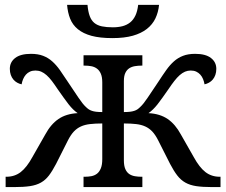

<svg xmlns="http://www.w3.org/2000/svg" viewBox="-20 -761 920 781"><path d="M396 -425.8Q396 -447.8 390.1 -461.2Q384.3 -474.6 374.3 -481.9Q364.3 -489.3 351.3 -491.7Q338.4 -494.1 324.2 -494.1H319.8V-536.1H559.1V-494.1H556.2Q542 -494.1 528.8 -491.9Q515.6 -489.7 505.6 -483.2Q495.6 -476.6 489.7 -464.1Q483.9 -451.7 483.9 -431.2V-305.2Q498.5 -305.2 508.5 -306.4Q518.6 -307.6 526.1 -310.1Q533.7 -312.5 539.3 -316.4Q544.9 -320.3 550.8 -326.2Q563.5 -337.9 580.8 -363.8Q598.1 -389.6 624 -428.2Q641.1 -454.6 656 -475.6Q670.9 -496.6 687.3 -511.2Q703.6 -525.9 724.4 -533.9Q745.1 -542 773.9 -542Q816.4 -542 838.1 -525.1Q859.9 -508.3 859.9 -481Q859.9 -467.3 856 -456.3Q852.1 -445.3 845.5 -437.5Q838.9 -429.7 830.1 -424.8Q821.3 -419.9 812 -418Q810.1 -429.2 805.9 -439.5Q801.8 -449.7 794.7 -457.5Q787.6 -465.3 778.1 -469.7Q768.6 -474.1 755.9 -474.1Q743.7 -474.1 732.7 -469.5Q721.7 -464.8 710.9 -455.3Q700.2 -445.8 689 -431.4Q677.7 -417 665 -397.9Q651.4 -378.4 640.6 -363.3Q629.9 -348.1 620.6 -336.4Q611.3 -324.7 602.5 -316.2Q593.8 -307.6 584 -300.8Q630.9 -298.3 662.1 -276.9Q693.4 -255.4 715.8 -213.9L768.1 -122.1Q791 -80.1 815.7 -61Q840.3 -42 874 -42H877V0H841.8Q803.7 0 778.1 -3.9Q752.4 -7.8 733.9 -18.3Q715.3 -28.8 701.2 -47.1Q687 -65.4 671.9 -94.2L623 -190.9Q611.8 -212.9 599.4 -226.1Q586.9 -239.3 570.8 -246.6Q554.7 -253.9 533.7 -256.3Q512.7 -258.8 483.9 -258.8V-108.9Q483.9 -86.9 489.7 -73.5Q495.6 -60.1 505.6 -53.2Q515.6 -46.4 528.8 -44.2Q542 -42 556.2 -42H559.1V0H319.8V-42H324.2Q338.9 -42 351.8 -44.4Q364.7 -46.9 374.5 -54.4Q384.3 -62 390.1 -76.2Q396 -90.3 396 -113.8V-258.8Q367.7 -258.8 346.4 -256.3Q325.2 -253.9 309.1 -246.6Q293 -239.3 280.5 -226.1Q268.1 -212.9 256.8 -190.9L208 -94.2Q192.9 -65.4 179 -47.1Q165 -28.8 146.5 -18.3Q127.9 -7.8 102.1 -3.9Q76.2 0 38.1 0H2.9V-42H5.9Q39.6 -42 64.2 -61Q88.9 -80.1 111.8 -122.1L164.1 -213.9Q186.5 -255.4 217.8 -276.9Q249 -298.3 295.9 -300.8Q286.1 -307.6 277.3 -316.2Q268.6 -324.7 259.3 -336.4Q250 -348.1 239.3 -363.3Q228.5 -378.4 214.8 -397.9Q202.1 -417 191.2 -431.4Q180.2 -445.8 169.4 -455.3Q158.7 -464.8 147.7 -469.5Q136.7 -474.1 124 -474.1Q111.8 -474.1 102.1 -469.7Q92.3 -465.3 85.4 -457.5Q78.6 -449.7 74.2 -439.5Q69.8 -429.2 67.9 -418Q58.6 -419.9 49.8 -424.8Q41 -429.7 34.4 -437.5Q27.8 -445.3 23.9 -456.3Q20 -467.3 20 -481Q20 -508.3 41.7 -525.1Q63.5 -542 106 -542Q134.8 -542 155.5 -533.9Q176.3 -525.9 192.6 -511.2Q209 -496.6 223.9 -475.6Q238.8 -454.6 255.9 -428.2Q281.7 -389.6 299.1 -363.8Q316.4 -337.9 329.1 -326.2Q335 -320.3 340.8 -316.4Q346.7 -312.5 354 -310.1Q361.3 -307.6 371.3 -306.4Q381.3 -305.2 396 -305.2ZM627 -741.2Q624 -710.9 612.1 -686Q600.1 -661.1 577.4 -643.3Q554.7 -625.5 520.3 -615.7Q485.8 -606 437 -606Q386.7 -606 352.5 -615.2Q318.4 -624.5 296.9 -642.1Q275.4 -659.7 265.4 -684.8Q255.4 -710 252.9 -741.2H335.9Q338.4 -713.4 345 -695.6Q351.6 -677.7 363.8 -667.7Q376 -657.7 394.5 -653.8Q413.1 -649.9 439 -649.9Q460.4 -649.9 478.3 -654.5Q496.1 -659.2 509.3 -669.7Q522.5 -680.2 530.8 -697.8Q539.1 -715.3 542 -741.2Z"/></svg>

Font: Droid-TTFautohint Serif
Style: Regular
Weight: 400
Foundry: Ascender Corporation
Version: Version 1.00; ttfautohint (v1.00rc1.4-1a1c-dirty) -l 8 -r 50